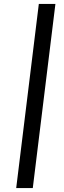

<svg xmlns="http://www.w3.org/2000/svg" viewBox="-20 -729 328 984"><path d="M264 -709 148 235H63L179 -709Z"/></svg>

Font: Josefin Sans
Style: Italic
Weight: 400
Italic angle: -7°
Designer: Santiago Orozco
Foundry: Typemade
Version: Version 2.000